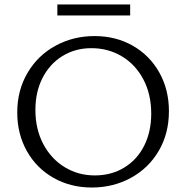

<svg xmlns="http://www.w3.org/2000/svg" viewBox="-20 -828 831 857"><path d="M57 -326Q57 -425 103 -503Q149 -581 228 -624Q307 -667 402 -667Q497 -667 572.5 -624Q648 -581 691 -504.5Q734 -428 734 -332Q734 -232 688.5 -154.5Q643 -77 564 -34Q485 9 390 9Q295 9 219 -34Q143 -77 100 -153.5Q57 -230 57 -326ZM403 -45Q477 -45 534.5 -80Q592 -115 623.5 -177.5Q655 -240 655 -321Q655 -407 620 -473.5Q585 -540 524 -576.5Q463 -613 388 -613Q316 -613 259 -578Q202 -543 170 -480.5Q138 -418 138 -337Q138 -252 173 -185.5Q208 -119 268.5 -82Q329 -45 403 -45ZM236 -808H561V-759H236Z"/></svg>

Font: QiushuiShotai Bright
Style: Regular
Weight: 400
Designer: Christian Thalmann (Catharsis Fonts)
Version: Version 1.250;